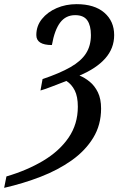

<svg xmlns="http://www.w3.org/2000/svg" viewBox="-62 -745 571 925"><path d="M-31 105Q68 76 146 29.5Q224 -17 268.5 -82Q313 -147 313 -231Q313 -280 298 -309.5Q283 -339 258 -355Q226 -343 190.5 -329Q155 -315 133 -309L143 -364Q226 -392 277.5 -421.5Q329 -451 352.5 -488Q376 -525 376 -576Q376 -622 358.5 -647Q341 -672 300 -672Q255 -672 228 -636.5Q201 -601 188 -528Q113 -528 113 -576Q113 -620 140 -653.5Q167 -687 211 -706Q255 -725 307 -725Q393 -725 440.5 -684Q488 -643 488 -576Q488 -512 445 -463.5Q402 -415 321 -381Q346 -371 370 -351.5Q394 -332 409.5 -300.5Q425 -269 425 -222Q425 -143 387 -81Q349 -19 283.5 27.5Q218 74 134 106.5Q50 139 -42 160Z"/></svg>

Font: Noto Serif ExtraCondensed Medium
Style: Italic
Weight: 500
Width: 2
Italic angle: -12°
Designer: Monotype Design Team
Foundry: Monotype Imaging Inc.
Version: Version 2.013; ttfautohint (v1.8.4.7-5d5b)